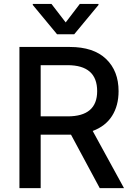

<svg xmlns="http://www.w3.org/2000/svg" viewBox="-20 -969 685 989"><path d="M245.1 -948.7 318.4 -853.5 391.1 -948.7H487.3V-943.4L362.3 -792.5H273.9L148.9 -943.4V-948.7ZM80.1 0V-727.1H339.4Q461.9 -727.1 526.4 -665.3Q590.8 -603.5 590.8 -499.5Q590.8 -424.8 557.1 -371.8Q523.4 -318.8 457.5 -294.4L618.7 0H493.7L345.7 -275.4H189.5V0ZM189.5 -369.6H328.6Q480.5 -369.6 480.5 -499.5Q480.5 -633.3 327.6 -633.3H189.5Z"/></svg>

Font: Interop Med
Style: Regular
Weight: 500
Designer: Rasmus Andersson, Google, Jang Haemin
Foundry: jhaemin
Version: Version 1.007